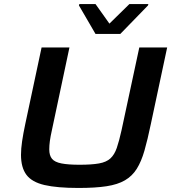

<svg xmlns="http://www.w3.org/2000/svg" viewBox="-20 -923 852 951"><path d="M369 8Q263 8 200.5 -6.5Q138 -21 111 -57Q84 -93 84 -156Q84 -186 89.5 -223.5Q95 -261 105 -308L186 -688H324L237 -278Q230 -247 227 -224.5Q224 -202 224 -183Q224 -153 237.5 -136.5Q251 -120 284.5 -113.5Q318 -107 374 -107Q434 -107 470.5 -113.5Q507 -120 527 -138.5Q547 -157 558.5 -190.5Q570 -224 582 -278L670 -688H808L727 -308Q711 -231 695.5 -177Q680 -123 657.5 -87Q635 -51 599 -30Q563 -9 507.5 -0.5Q452 8 369 8ZM453 -755 371 -896 373 -903H453L522 -806L621 -903H715L713 -896L576 -755Z"/></svg>

Font: Saira Expanded SemiBold
Style: Italic
Weight: 600
Width: 7
Italic angle: -12°
Designer: Hector Gatti with collaboration of the Omnibus-Type team
Foundry: Omnibus-Type
Version: Version 1.101